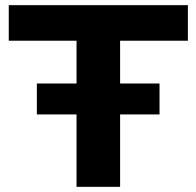

<svg xmlns="http://www.w3.org/2000/svg" viewBox="-20 -725 762 745"><path d="M277 0V-567H14V-705H709V-567H446V0ZM123 -281V-401H599V-281Z"/></svg>

Font: Nunito Sans 10pt SemiExpanded ExtraBold
Style: Regular
Weight: 800
Width: 6
Designer: Vernon Adams
Foundry: Vernon Adams
Version: Version 3.101;gftools[0.9.27]